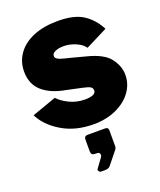

<svg xmlns="http://www.w3.org/2000/svg" viewBox="-145 -630 802 965"><g transform="rotate(-20 256.5 -147.0)"><path d="M5 -136 135 -182Q154 -160 192.5 -141Q231 -122 276 -122Q302 -122 318 -128.5Q334 -135 334 -149Q334 -163 322.5 -169.5Q311 -176 282 -182L203 -199Q123 -213 79 -252Q35 -291 35 -358Q35 -411 64.5 -452.5Q94 -494 149.5 -517Q205 -540 280 -540Q369 -540 417 -508Q465 -476 493 -421L376 -362Q361 -384 328.5 -397.5Q296 -411 265 -411Q239 -411 220.5 -403Q202 -395 202 -381Q202 -368 219.5 -360.5Q237 -353 285 -342L353 -324Q443 -302 475.5 -259Q508 -216 508 -170Q508 -120 478 -79Q448 -38 394.5 -14Q341 10 275 10Q177 10 105.5 -33Q34 -76 5 -136ZM216 226 249 181Q255 174 255 166Q255 160 251 156Q247 152 240 152H231Q218 152 213 147Q208 142 208 130V69Q208 49 226 49H320Q337 49 337 65V152Q337 156 335 160Q333 164 333 165L279 232Q273 240 266 243Q259 246 246 246H228Q220 246 215.5 239Q211 232 216 226Z"/></g></svg>

Font: Morrison Black
Style: Regular
Weight: 900
Designer: Pablo Impallari, Rodrigo Fuenzalida (Modified by Dan O. Williams)
Version: Version 0.03;June 6, 2019;FontCreator 11.5.0.2425 64-bit; tt